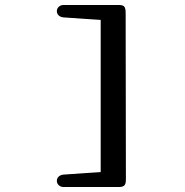

<svg xmlns="http://www.w3.org/2000/svg" viewBox="-20 -750 740 770"><path d="M234.9 0Q223.6 0 215.8 -7.1Q208 -14.2 208 -24.9Q208 -35.2 215.6 -42Q223.1 -48.8 234.9 -49.8L383.8 -60.1V-669.9L234.9 -680.2Q223.1 -681.2 215.6 -688Q208 -694.8 208 -705.1Q208 -715.8 215.8 -722.9Q223.6 -730 234.9 -730H457Q466.3 -730 472.2 -727.8Q478 -725.6 480.2 -720.7Q482.4 -715.8 483.2 -711.4Q483.9 -707 483.9 -699.2L484.9 -30.8Q484.9 -23.4 484.1 -18.6Q483.4 -13.7 480.7 -9Q478 -4.4 472.2 -2.2Q466.3 0 457 0Z"/></svg>

Font: Director
Style: Regular
Weight: 400
Designer: Ange Degheest & May Jolivet & Justine Herbel
Foundry: Velvetyne Type Foundry
Version: Version 1.000;FEAKit 1.0